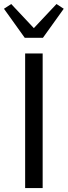

<svg xmlns="http://www.w3.org/2000/svg" viewBox="-39 -949 342 969"><path d="M176.3 -679.2V0H87.9V-679.2ZM131.8 -807.1 246.1 -928.7 282.7 -904.8 177.7 -758.3H85.9L-19 -904.8L17.6 -928.7Z"/></svg>

Font: Molengo
Style: Regular
Weight: 400
Designer: moyogo
Foundry: moyogo
Version: Version 0.11; ttfautohint (v0.8) -G 32 -r 16 -x